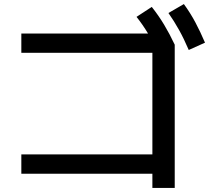

<svg xmlns="http://www.w3.org/2000/svg" viewBox="-20 -875 1040 945"><path d="M730 50V-20H85V-115H730V-615H85V-710H800L840 -655V50ZM760 -613Q733 -669 708 -711Q683 -753 652 -792L727 -841Q761 -798 788 -753Q815 -708 840 -655ZM909 -629Q885 -685 861 -728Q837 -771 809 -811L885 -855Q917 -811 941.5 -765Q966 -719 989 -665Z"/></svg>

Font: M PLUS 2 Thin Medium
Style: Regular
Weight: 500
Version: Version 1.001